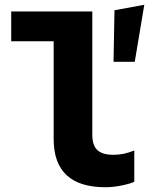

<svg xmlns="http://www.w3.org/2000/svg" viewBox="-20 -775 640 805"><path d="M422 10Q205 10 205 -192V-602H27V-727H367V-209Q367 -166 388 -146Q409 -126 455 -126Q477 -126 497.5 -130Q518 -134 543 -144V-13Q527 -5 491 2.5Q455 10 422 10ZM456 -516 460 -732 585 -755 545 -516Z"/></svg>

Font: Red Hat Mono
Style: Bold
Weight: 700
Monospace: yes
Designer: Pentagram, MCKL
Foundry: Pentagram, MCKL
Version: Version 1.023; ttfautohint (v1.8.3)